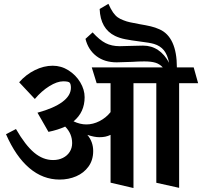

<svg xmlns="http://www.w3.org/2000/svg" viewBox="-20 -930 1050 998"><path d="M1009.8 -497.6H911.1V46.4L792.5 20V-497.6H783.7H673.8V47.4L554.7 19.5V-229Q541.5 -222.7 527.6 -219.7Q513.7 -216.8 496.1 -216.8Q470.7 -216.8 434.1 -229Q464.4 -192.9 464.4 -145Q464.4 -98.1 440.2 -64.5Q416 -30.8 376.2 -13.7Q336.4 3.4 290 3.4Q203.1 3.4 132.6 -56.4Q62 -116.2 11.2 -232.4L63 -259.3Q111.8 -174.8 157.7 -136.5Q203.6 -98.1 255.9 -98.1Q284.7 -98.1 307.1 -109.4Q329.6 -120.6 342.3 -140.6Q355 -160.6 355 -186Q355 -235.4 318.8 -272Q280.3 -254.4 231.9 -244.6L174.8 -344.2Q259.3 -367.2 303.7 -399.9Q348.1 -432.6 348.6 -473.1Q348.6 -492.7 342.3 -500Q336.4 -507.3 308.6 -507.3Q276.9 -507.3 236.1 -481.9Q195.3 -456.5 161.1 -415.5L79.6 -502.4Q114.7 -542.5 161.1 -565.4Q207.5 -588.4 253.9 -588.4Q298.3 -588.4 336.4 -564.2Q374.5 -540 397.2 -502Q419.9 -463.9 419.9 -424.8Q419.9 -346.7 362.3 -299.3Q396 -283.2 429.2 -283.2Q463.4 -283.2 497.1 -300.3Q530.8 -317.4 554.7 -347.2V-497.6H482.4L457 -579.6H826.2Q810.1 -597.2 788.1 -604Q766.1 -610.8 730 -610.8Q701.2 -610.8 665.5 -608.4Q606 -606 586.4 -606Q523.4 -606 481 -638.4Q438.5 -670.9 424.3 -728L461.4 -761.7Q497.6 -721.7 529.1 -705.8Q560.5 -689.9 602.5 -689.9Q629.4 -689.9 658.2 -691.4Q667.5 -691.4 687.5 -692.1Q707.5 -692.9 723.6 -692.9Q767.6 -692.9 802 -669.7Q836.4 -646.5 858.9 -603.5Q850.6 -645.5 831.8 -668.7Q813 -691.9 780.3 -701.7Q759.3 -708 706.1 -714.4Q660.6 -720.2 631.1 -726.1Q601.6 -731.9 578.1 -743.2Q502 -780.3 498 -883.3L543.5 -910.2Q556.2 -881.8 567.6 -865.5Q579.1 -849.1 591.6 -840.1Q604 -831.1 623 -824.2Q638.7 -817.9 656 -814.2Q673.3 -810.5 704.1 -804.7Q739.3 -798.8 763.2 -793.2Q787.1 -787.6 808.6 -777.8Q853.5 -758.3 876.5 -708.3Q899.4 -658.2 899.4 -579.6H986.8Z"/></svg>

Font: Vesper Libre
Style: Bold
Weight: 700
Designer: Robert Keller & Kimya Gandhi
Foundry: Mota Italic
Version: Version 1.058